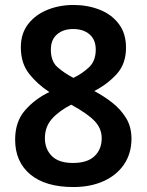

<svg xmlns="http://www.w3.org/2000/svg" viewBox="-20 -744 591 774"><path d="M276 10Q163 10 102 -41Q41 -92 41 -181Q41 -254 81.5 -300Q122 -346 179 -373Q131 -404 97.5 -446.5Q64 -489 64 -553Q64 -609 93.5 -647Q123 -685 171.5 -704.5Q220 -724 276 -724Q333 -724 381.5 -705Q430 -686 459 -647.5Q488 -609 488 -552Q488 -487 451 -446Q414 -405 360 -377Q398 -357 432 -330.5Q466 -304 488 -268.5Q510 -233 510 -185Q510 -126 480.5 -82Q451 -38 398 -14Q345 10 276 10ZM276 -430Q313 -448 339.5 -473.5Q366 -499 366 -544Q366 -584 341 -605.5Q316 -627 275 -627Q235 -627 210 -605.5Q185 -584 185 -544Q185 -497 211.5 -473.5Q238 -450 276 -430ZM274 -87Q332 -87 361 -114.5Q390 -142 390 -187Q390 -226 361.5 -256Q333 -286 267 -322Q218 -297 189.5 -265Q161 -233 161 -187Q161 -143 189 -115Q217 -87 274 -87Z"/></svg>

Font: Noto Sans Gurmukhi UI SemiBold
Style: Regular
Weight: 600
Designer: Jelle Bosma - Monotype Design Team
Foundry: Monotype Imaging Inc.
Version: Version 2.004; ttfautohint (v1.8.4.7-5d5b)